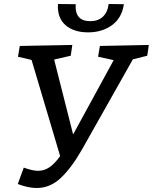

<svg xmlns="http://www.w3.org/2000/svg" viewBox="-20 -925 765 961"><path d="M725 -700 717 -646 645 -628 390 -176Q338 -85 284.5 -34.5Q231 16 164 16Q121 16 69 -4L99 -86Q144 -70 170 -70Q202 -70 228.5 -88.5Q255 -107 281 -144L138 -625L70 -641L79 -695L342 -700L334 -646L251 -627L346 -252L549 -624L471 -641L480 -695ZM270 -905 359 -904Q353 -819 432 -819Q470 -819 494 -840.5Q518 -862 524 -905L600 -904Q590 -835 540.5 -799Q491 -763 421 -763Q349 -763 307.5 -799.5Q266 -836 270 -905Z"/></svg>

Font: Bitter Pro Medium
Style: Italic
Weight: 500
Italic angle: -9°
Designer: Sol Matas, and Bitter project Authors
Foundry: Sol Matas
Version: Version 1.010